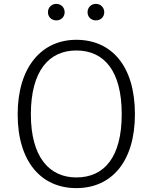

<svg xmlns="http://www.w3.org/2000/svg" viewBox="-20 -957 786 989"><path d="M270 -937C245 -937 227 -918 227 -894C227 -870 245 -852 270 -852C295 -852 313 -870 313 -894C313 -918 295 -937 270 -937ZM474 -937C449 -937 431 -918 431 -894C431 -870 449 -852 474 -852C499 -852 517 -870 517 -894C517 -918 499 -937 474 -937ZM373 -752C195 -752 71 -612 71 -368C71 -122 194 12 373 12C556 12 675 -126 675 -369C675 -619 553 -752 373 -752ZM373 -697C515 -697 607 -594 607 -369C607 -147 517 -43 373 -43C235 -43 139 -147 139 -368C139 -593 233 -697 373 -697Z"/></svg>

Font: Glow Sans SC Normal
Style: Regular
Weight: 400
Designer: Ryoko NISHIZUKA (kana, bopomofo & ideographs); Paul D. Hunt (Latin, Greek & Cyrillic); Sandoll Communications, Soo-young
Version: Version 0.93